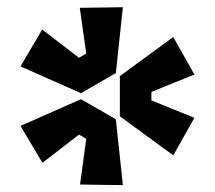

<svg xmlns="http://www.w3.org/2000/svg" viewBox="-20 -804 610 545"><path d="M471.8 -363 320.2 -474V-588L471.8 -699L531.8 -592.5L409.8 -543V-519L531.8 -469.5ZM328.8 -783.5 308.8 -596.5 209.8 -539.5 38.2 -615.5 99.8 -720.2 204.2 -640 224.8 -652 206.5 -781.8ZM38.2 -446.5 209.8 -522.5 308.8 -465.5 328.8 -278.5 207.2 -280.2 224.8 -410 204.2 -422 100.5 -341.8Z"/></svg>

Font: SVN-Sora Variable
Style: Regular
Weight: 400
Designer: Jonathan Barnbrook, Julián Moncada
Foundry: Barnbrook Fonts
Version: Version 2.000 - Viet hoa boi STYLEno.1 Fonts